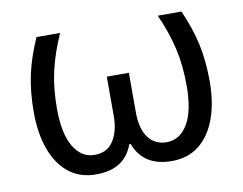

<svg xmlns="http://www.w3.org/2000/svg" viewBox="-65 -623 911 720"><g transform="rotate(-10 391.0 -263.0)"><path d="M667 -536Q698 -466 712 -402Q726 -338 726 -260Q726 -180 704 -119Q682 -58 639.5 -24Q597 10 535 10Q427 10 393 -80H388Q356 10 247 10Q185 10 142.5 -24Q100 -58 78 -119Q56 -180 56 -260Q56 -338 70 -402Q84 -466 115 -536H205Q174 -466 159 -402Q144 -338 144 -259Q144 -162 174 -112.5Q204 -63 253 -63Q302 -63 325.5 -100Q349 -137 349 -193V-344H433V-193Q433 -131 458 -97Q483 -63 528 -63Q578 -63 608 -112.5Q638 -162 638 -259Q638 -338 623 -402Q608 -466 577 -536Z"/></g></svg>

Font: Noto Sans
Style: Regular
Weight: 400
Designer: Monotype Design Team
Foundry: Monotype Imaging Inc.
Version: Version 1.902